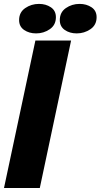

<svg xmlns="http://www.w3.org/2000/svg" viewBox="-21 -940 503 960"><path d="M-1 0 156 -737.5H334.5L178 0ZM159.5 -773Q124.5 -773 99.5 -790.2Q74.5 -807.5 74.5 -839.5Q74.5 -878.5 105 -899.5Q135.5 -920.5 174 -920.5Q208.5 -920.5 233.5 -903.5Q258.5 -886.5 258.5 -854Q258.5 -815 228 -794Q197.5 -773 159.5 -773ZM362.5 -773Q327.5 -773 302.8 -790.2Q278 -807.5 278 -839.5Q278 -878.5 308.2 -899.5Q338.5 -920.5 377 -920.5Q411.5 -920.5 436.8 -903.5Q462 -886.5 462 -854Q462 -815 431.2 -794Q400.5 -773 362.5 -773Z"/></svg>

Font: Epilogue ExtraBold
Style: Italic
Weight: 800
Italic angle: -12°
Designer: Tyler Finck
Foundry: Etcetera Type Co
Version: Version 2.111; ttfautohint (v1.8.3)